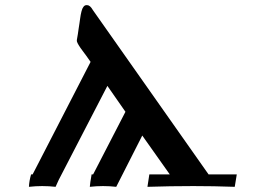

<svg xmlns="http://www.w3.org/2000/svg" viewBox="-20 -722 988 742"><path d="M91.8 0Q92.8 -22.9 100.1 -47.9H106L330.1 -482.9Q322.3 -494.1 313.7 -506.1Q305.2 -518.1 300.5 -523.9Q295.9 -529.8 291 -536.9Q286.1 -543.9 284.2 -547.4Q282.2 -550.8 280 -554.9Q277.8 -559.1 277.3 -561.5Q276.9 -564 276.9 -566.9Q276.9 -567.9 280.8 -589.8Q281.7 -598.6 283.9 -611.3Q286.1 -624 287.1 -632.1Q288.1 -640.1 289.6 -649.7Q291 -659.2 292 -665Q293 -670.9 294.9 -678Q296.9 -685.1 298.3 -688.5Q299.8 -691.9 302.5 -695.6Q305.2 -699.2 308.1 -700.7Q311 -702.1 314 -702.1H316.9Q328.1 -702.1 338.9 -683.1L786.1 -47.9H895L887.2 0Q807.1 -2.9 727.1 -2.9Q638.2 -2.9 549.8 0L557.1 -47.9H636.2L529.8 -198.2L429.2 0Q404.3 -2.9 378.2 -2.9Q352.1 -2.9 327.1 0Q328.1 -15.1 334 -47.9H339.8L464.8 -290L395 -390.1L207 -26.9L194.8 0Q169.9 -2.9 143.1 -2.9Q117.7 -2.9 91.8 0Z"/></svg>

Font: CMU Serif Extra
Style: BoldSlanted
Weight: 700
Italic angle: -9.46001°
Version: Version 0.7.0